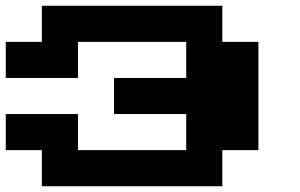

<svg xmlns="http://www.w3.org/2000/svg" viewBox="-20 -770 1040 665"><path d="M125 -125V-250H0V-375H250V-250H625V-375H375V-500H625V-625H250V-500H0V-625H125V-750H750V-625H875V-250H750V-125Z"/></svg>

Font: Press Start 2P
Style: Regular
Weight: 400
Designer: CodeMan38
Foundry: CodeMan38
Version: Version 3.000